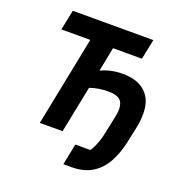

<svg xmlns="http://www.w3.org/2000/svg" viewBox="-153 -831 1092 1149"><g transform="rotate(20 393.0 -257.0)"><path d="M376 184 403 49H499Q508 37 517 17.5Q526 -2 534 -26Q542 -50 547 -75L569 -179Q572 -194 574.5 -209.5Q577 -225 577 -238Q577 -279 555 -298Q533 -317 483 -317Q446 -317 418 -312Q390 -307 364 -298L304 0H159L273 -570H89L115 -698H628L602 -570H418L388 -418H393Q416 -430 451 -438Q486 -446 527 -446Q620 -446 671 -398.5Q722 -351 722 -264Q722 -245 720 -221.5Q718 -198 713 -175L691 -71Q675 4 643 61.5Q611 119 558.5 151.5Q506 184 428 184Z"/></g></svg>

Font: IBM Plex Sans
Style: Bold Italic
Weight: 700
Italic angle: -11.31°
Designer: Mike Abbink, Paul van der Laan, Pieter van Rosmalen
Foundry: Bold Monday
Version: Version 3.201